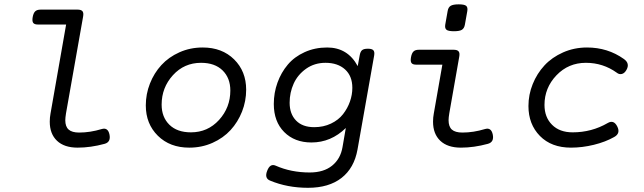

<svg xmlns="http://www.w3.org/2000/svg" viewBox="-20 -686 3038 906"><path d="M171.4 -640.6Q154.8 -640.6 146.2 -632.6Q137.7 -624.5 134.3 -605.5Q130.9 -586.4 136.5 -578.4Q142.1 -570.3 158.7 -570.3H292L218.3 -149.9Q214.8 -131.3 214.8 -111.8Q214.8 -54.2 249 -21.7Q283.2 10.7 346.2 10.7Q407.7 10.7 473.6 -7.3Q503.9 -15.6 496.6 -51.3Q489.3 -85.9 460 -77.1Q405.3 -60.5 353.5 -60.5Q319.8 -60.5 304 -74.5Q288.1 -88.4 288.1 -118.7Q288.1 -129.9 291.5 -151.4L372.1 -607.4Q375.5 -625.5 369.1 -633.1Q362.8 -640.6 346.2 -640.6Z M668 -188.5Q668 -101.6 724.9 -45.4Q781.7 10.7 873 10.7Q932.1 10.7 982.9 -12Q1033.7 -34.7 1068.1 -72.3Q1102.5 -109.9 1122.1 -159.4Q1141.6 -209 1141.6 -262.7Q1141.6 -349.6 1084.7 -405.8Q1027.8 -461.9 936.5 -461.9Q877.4 -461.9 826.7 -439.2Q775.9 -416.5 741.5 -378.9Q707 -341.3 687.5 -291.7Q668 -242.2 668 -188.5ZM1066.9 -258.8Q1066.9 -178.7 1013.7 -120.1Q960.4 -61.5 880.9 -61.5Q815.9 -61.5 779.3 -97.4Q742.7 -133.3 742.7 -192.4Q742.7 -272.5 795.9 -331.1Q849.1 -389.6 928.7 -389.6Q993.7 -389.6 1030.3 -353.8Q1066.9 -317.9 1066.9 -258.8Z M1272 -195.3Q1272 -112.3 1321 -63Q1370.1 -13.7 1449.7 -13.7Q1542 -13.7 1611.8 -82L1596.2 8.3Q1586.9 63.5 1547.1 95.7Q1507.3 127.9 1441.4 127.9Q1353.5 127.9 1280.8 95.7Q1254.4 84 1240.7 120.1Q1227.1 154.8 1253.9 166Q1335.4 200.2 1433.6 200.2Q1531.7 200.2 1591.6 153.6Q1651.4 106.9 1667 19.5L1745.6 -424.3Q1748.5 -441.4 1741.9 -448.7Q1735.4 -456.1 1716.3 -456.1H1715.3Q1696.3 -456.1 1688.2 -449Q1680.2 -441.9 1677.2 -424.3L1668 -374Q1620.6 -461.9 1523.9 -461.9Q1465.8 -461.9 1417.5 -439.9Q1369.1 -418 1337.9 -380.9Q1306.6 -343.8 1289.3 -295.9Q1272 -248 1272 -195.3ZM1642.6 -271.5Q1642.6 -238.8 1631.3 -206.8Q1620.1 -174.8 1598.6 -147.2Q1577.1 -119.6 1541.7 -102.8Q1506.3 -85.9 1462.9 -85.9Q1407.2 -85.9 1377 -117.2Q1346.7 -148.4 1346.7 -201.2Q1346.7 -249 1365.7 -291.3Q1384.8 -333.5 1424.3 -361.6Q1463.9 -389.6 1516.1 -389.6Q1573.7 -389.6 1608.2 -358.4Q1642.6 -327.1 1642.6 -271.5Z M1956.1 -451.2Q1939.5 -451.2 1931.2 -443.1Q1922.9 -435.1 1919.4 -416Q1916 -397 1921.6 -388.9Q1927.2 -380.9 1943.8 -380.9H2067.4L2026.9 -149.9Q2023.4 -131.3 2023.4 -111.8Q2023.4 -54.2 2057.6 -21.7Q2091.8 10.7 2154.8 10.7Q2216.3 10.7 2282.2 -7.3Q2312.5 -15.6 2305.2 -51.3Q2297.9 -85.9 2268.6 -77.1Q2213.9 -60.5 2162.1 -60.5Q2127.9 -60.5 2112.3 -74.5Q2096.7 -88.4 2096.7 -119.1Q2096.7 -130.9 2100.1 -151.4L2147 -418Q2150.4 -436 2144 -443.6Q2137.7 -451.2 2121.1 -451.2ZM2092.3 -633.8 2081.1 -570.3Q2078.1 -552.7 2086.7 -545.7Q2095.2 -538.6 2122.1 -538.6Q2148.9 -538.6 2159.9 -545.7Q2170.9 -552.7 2173.8 -570.3L2185.1 -633.8Q2188 -651.4 2179.7 -658.4Q2171.4 -665.5 2144.5 -665.5Q2117.7 -665.5 2106.4 -658.4Q2095.2 -651.4 2092.3 -633.8Z M2473.6 -185.5Q2473.6 -99.6 2527.8 -44.4Q2582 10.7 2674.3 10.7Q2727.5 10.7 2782.2 -2.7Q2836.9 -16.1 2878.4 -39.6Q2909.2 -56.6 2892.6 -89.4Q2876 -122.1 2847.7 -105.5Q2772 -61.5 2682.1 -61.5Q2620.6 -61.5 2585 -97.2Q2549.3 -132.8 2549.3 -190.9Q2549.3 -271.5 2605.7 -330.6Q2662.1 -389.6 2744.6 -389.6Q2825.7 -389.6 2890.6 -342.8Q2901.4 -334 2914.1 -336.9Q2926.8 -339.8 2936 -356Q2953.6 -386.7 2923.8 -407.7Q2847.7 -461.9 2750 -461.9Q2689.5 -461.9 2637 -438.7Q2584.5 -415.5 2549.1 -377.2Q2513.7 -338.9 2493.7 -289.1Q2473.6 -239.3 2473.6 -185.5Z"/></svg>

Font: Courier Prime Sans
Style: Regular
Weight: 300
Italic angle: -10°
Designer: Alan Dague-Greene
Foundry: Quote-Unquote Apps
Version: Version 3.23